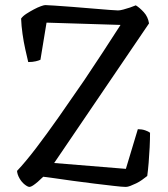

<svg xmlns="http://www.w3.org/2000/svg" viewBox="-20 -735 662 755"><path d="M96 0Q89 0 77 -9.5Q65 -19 56.5 -34Q48 -49 47 -63Q81 -99 122.5 -153.5Q164 -208 211.5 -275.5Q259 -343 311 -419Q346 -471 382 -526Q418 -581 454 -637L163 -646L139 -500Q133 -497 120.5 -494Q108 -491 91 -491Q86 -512 79.5 -541Q73 -570 68.5 -602Q64 -634 63 -662Q70 -672 84 -681Q98 -690 113 -698Q128 -706 140.5 -710.5Q153 -715 158 -715Q165 -715 194.5 -713Q224 -711 264 -708Q304 -705 343.5 -701.5Q383 -698 411 -696Q439 -694 444 -694Q452 -694 465 -697.5Q478 -701 491.5 -705.5Q505 -710 514 -714Q529 -705 545.5 -687Q562 -669 566 -643L193 -94L475 -71L522 -227Q538 -227 551 -222.5Q564 -218 570 -213Q570 -187 568.5 -155.5Q567 -124 564.5 -94.5Q562 -65 559 -43Q550 -36 539 -28Q528 -20 515.5 -14Q503 -8 492.5 -4Q482 0 475 0Q461 0 427.5 -4Q394 -8 351 -13Q308 -18 266 -24Q224 -30 192 -34.5Q160 -39 150 -40Q139 -29 128.5 -20Q118 -11 109.5 -5.5Q101 0 96 0Z"/></svg>

Font: Texturina Medium 12pt Light
Style: Regular
Weight: 300
Version: Version 1.002